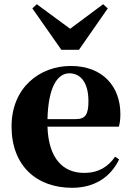

<svg xmlns="http://www.w3.org/2000/svg" viewBox="-20 -877 626 914"><path d="M323 17C427 17 505 -31 547 -118L528 -131C495 -84 451 -54 380 -54C283 -54 211 -119 206 -274H546C551 -293 553 -310 553 -335C553 -462 472 -563 317 -563C170 -563 35 -461 35 -275C35 -88 154 17 323 17ZM206 -310C210 -466 255 -528 310 -528C364 -528 401 -484 401 -395C401 -333 387 -310 341 -310ZM155 -857 134 -837 272 -640H356L493 -837L471 -857L314 -740Z"/></svg>

Font: Source Han Serif KR Heavy
Style: Regular
Weight: 900
Designer: Ryoko NISHIZUKA 西塚涼子 (kana & ideographs); Frank Grießhammer (Latin, Greek & Cyrillic); Wenlong ZHANG 张文龙 (bopomofo); San
Foundry: Adobe
Version: Version 2.001;hotconv 1.1.0;makeotfexe 2.6.0